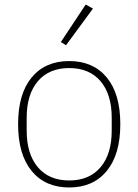

<svg xmlns="http://www.w3.org/2000/svg" viewBox="-20 -816 612 849"><path d="M391 -778 272 -616 249 -630 359 -796ZM60 -267Q60 -401 120 -473.5Q180 -546 286 -546Q392 -546 452 -473.5Q512 -401 512 -267Q512 -133 452 -60Q392 13 286 13Q180 13 120 -60Q60 -133 60 -267ZM474 -238V-295Q474 -399 424.5 -457Q375 -515 286 -515Q197 -515 147.5 -457Q98 -399 98 -295V-238Q98 -135 147.5 -76.5Q197 -18 286 -18Q375 -18 424.5 -76.5Q474 -135 474 -238Z"/></svg>

Font: IBM Plex Sans JP ExtraLight
Style: Regular
Weight: 200
Designer: Mike Abbink; Paul van der Laan; Pieter van Rosmalen; Wujin Sim; Yejin Wi; Jinhee Kim; Boomi Park; Yona Kim; Kichan Ma
Foundry: Sandoll Inc.
Version: Version 1.001